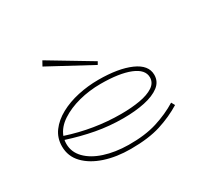

<svg xmlns="http://www.w3.org/2000/svg" viewBox="-127 -763 1006 950"><g transform="rotate(-30 376.5 -288.5)"><path d="M436 -431 195 -561 210 -588 445 -447ZM668 -68Q611 -33 542 -11Q473 11 371 11Q290 11 224.5 -10.5Q159 -32 120 -72.5Q81 -113 81 -170Q81 -218 108 -254.5Q135 -291 181 -316Q227 -341 284 -353.5Q341 -366 401 -366Q515 -366 584.5 -335.5Q654 -305 654 -249Q654 -210 622.5 -186Q591 -162 537 -150.5Q483 -139 415 -139Q335 -139 260 -153Q185 -167 108 -192Q106 -181 106 -170Q106 -123 140.5 -87.5Q175 -52 235 -32.5Q295 -13 371 -12Q465 -11 533.5 -32.5Q602 -54 657 -88ZM401 -343Q336 -343 276.5 -327.5Q217 -312 173 -283Q129 -254 113 -212Q262 -163 415 -163Q475 -163 523.5 -171.5Q572 -180 600.5 -199Q629 -218 629 -249Q629 -294 568 -318.5Q507 -343 401 -343Z"/></g></svg>

Font: BhuTuka Expanded One
Style: Regular
Weight: 400
Designer: Erin McLaughlin
Version: Version 1.000; ttfautohint (v1.8.3)